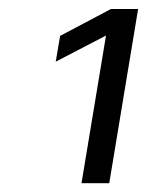

<svg xmlns="http://www.w3.org/2000/svg" viewBox="-20 -838 329 429"><path d="M288.6 -817.9 224.1 -428.7H162.1L216.8 -758.3H216.3L104.5 -700.2L114.3 -757.8L228 -817.9Z"/></svg>

Font: Inter Display Light
Style: Italic
Weight: 300
Italic angle: -9.39999°
Designer: Rasmus Andersson
Foundry: rsms
Version: Version 4.000;git-a52131595